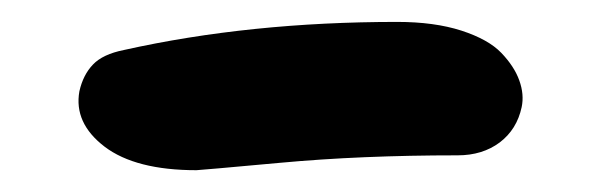

<svg xmlns="http://www.w3.org/2000/svg" viewBox="-20 -361 547 177"><path d="M161.1 -204.1Q105 -204.1 76.4 -225.8Q47.9 -247.6 53.2 -276.9Q56.6 -292 65.7 -301.5Q74.7 -311 94.2 -314.9Q210.4 -340.8 346.2 -340.8Q380.4 -340.8 405.3 -332.8Q430.2 -324.7 442.1 -312.3Q454.1 -299.8 458.7 -286.9Q463.4 -273.9 460.9 -262.2Q456.5 -241.7 440.7 -229.7Q424.8 -217.8 401.9 -217.8Q312.5 -217.8 238 -210.9Q163.6 -204.1 161.1 -204.1Z"/></svg>

Font: Shantell Sans Irregular Bouncy
Style: Italic
Weight: 600
Italic angle: -11.31°
Designer: Stephen Nixon, Anya Danilova, Shantell Martin
Foundry: Arrow Type
Version: Version 1.006;[9816181b4]